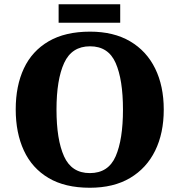

<svg xmlns="http://www.w3.org/2000/svg" viewBox="-20 -874 845 904"><path d="M403 10Q286 10 208.5 -36Q131 -82 92.5 -165Q54 -248 54 -359Q54 -470 92.5 -552Q131 -634 209 -679.5Q287 -725 404 -725Q515 -725 592.5 -679.5Q670 -634 710.5 -551.5Q751 -469 751 -358Q751 -247 710.5 -164.5Q670 -82 592.5 -36Q515 10 403 10ZM403 -59Q490 -59 524.5 -138Q559 -217 559 -358Q559 -499 524.5 -577.5Q490 -656 404 -656Q318 -656 282 -577.5Q246 -499 246 -358Q246 -217 281.5 -138Q317 -59 403 -59ZM256 -767V-854H546V-767Z"/></svg>

Font: Noto Serif Lao ExtraBold
Style: Regular
Weight: 800
Designer: Monotype Design Team
Foundry: Monotype Imaging Inc.
Version: Version 2.003; ttfautohint (v1.8.4.7-5d5b)